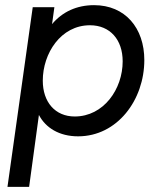

<svg xmlns="http://www.w3.org/2000/svg" viewBox="-20 -521 627 745"><path d="M9 204H93L131 -75C157 -25 210 8 283 8C435 8 540 -133 540 -288C540 -412 466 -501 345 -501C277.5 -501 222 -475 182 -427.5L191 -493H107ZM146 -208C146 -314 216 -423 329 -423C407 -423 456 -367 456 -283C456 -175 382 -69 270 -69C194 -69 146 -125 146 -208Z"/></svg>

Font: HK Grotesk
Style: Italic
Weight: 400
Italic angle: -16°
Designer: Alfredo Marco Pradil
Foundry: Hanken Design Co.
Version: Version 3.001;FEAKit 1.0